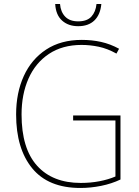

<svg xmlns="http://www.w3.org/2000/svg" viewBox="-20 -923 691 953"><path d="M343 -350H578V-32Q534 -11 482 -0.5Q430 10 379 10Q220 10 140 -87.5Q60 -185 60 -355Q60 -462 98 -545.5Q136 -629 209 -677Q282 -725 386 -725Q436 -725 481.5 -715Q527 -705 571 -681L558 -657Q513 -682 470 -691Q427 -700 385 -700Q290 -700 223 -655.5Q156 -611 121.5 -533Q87 -455 87 -355Q87 -186 164 -100.5Q241 -15 381 -15Q430 -15 474 -23.5Q518 -32 553 -47V-325H343ZM483 -903Q478 -850 448.5 -821.5Q419 -793 368 -793Q319 -793 288 -821Q257 -849 254 -903H278Q281 -864 303.5 -840.5Q326 -817 368 -817Q412 -817 433.5 -840.5Q455 -864 459 -903Z"/></svg>

Font: Noto Sans Bengali SemiCondensed Thin
Style: Regular
Weight: 100
Width: 4
Designer: Joana Ranito - Universal Thirst; Jelle Bosma - Monotype Design Team
Foundry: Universal Thirst ehf.
Version: Version 3.000; ttfautohint (v1.8.4.7-5d5b)